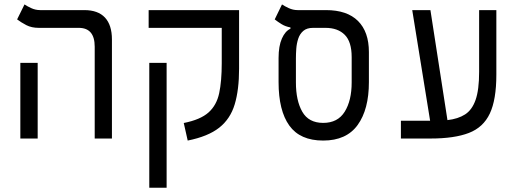

<svg xmlns="http://www.w3.org/2000/svg" viewBox="-20 -632 2384 876"><path d="M412.1 0V-418.9Q412.1 -504.9 339.4 -504.9H157.2Q124 -504.9 100.1 -517.3Q76.2 -529.8 58.1 -543.5L91.8 -611.8Q103 -604 122.3 -595Q141.6 -585.9 163.6 -585.9H364.7Q427.2 -585.9 459 -551.8Q490.7 -517.6 490.7 -452.1V0ZM72.8 0V-345.2H151.9V0Z M1070.8 -585.9V-318.4Q1070.8 -222.2 1050.8 -155.8Q1030.8 -89.4 980 -49.3Q929.2 -9.3 836.4 9.3L818.4 -70.8Q894.5 -85.9 931.4 -118.9Q968.3 -151.9 980 -206.8Q991.7 -261.7 991.7 -343.3V-504.9H658.2V-585.9ZM740.2 224.6H661.1V-345.2H740.2Z M1454.6 9.3Q1349.1 9.3 1300 -59.1Q1251 -127.4 1251 -257.3V-367.2Q1251 -421.9 1266.1 -456.1Q1281.2 -490.2 1305.2 -501V-506.8Q1281.7 -511.2 1264.4 -522Q1247.1 -532.7 1233.4 -543.5L1266.6 -611.8Q1277.8 -604 1297.4 -595Q1316.9 -585.9 1337.9 -585.9H1467.3Q1563.5 -585.9 1613.3 -536.4Q1663.1 -486.8 1663.1 -394.5V-257.3Q1663.1 -132.8 1611.8 -61.8Q1560.5 9.3 1454.6 9.3ZM1454.6 -71.3Q1521 -71.3 1552.7 -122.3Q1584.5 -173.3 1584.5 -255.9V-371.6Q1584.5 -441.4 1553 -473.1Q1521.5 -504.9 1464.8 -504.9H1408.2Q1379.9 -504.9 1363.8 -491Q1347.7 -477.1 1340.6 -455.3Q1333.5 -433.6 1331.8 -409.9Q1330.1 -386.2 1330.1 -366.2V-255.9Q1330.1 -173.3 1359.1 -122.3Q1388.2 -71.3 1454.6 -71.3Z M1809.1 0V-81.1H1942.4L1860.8 -585.9H1943.8L2021.5 -84Q2069.8 -89.4 2101.8 -109.9Q2133.8 -130.4 2149.9 -176.3Q2166 -222.2 2166 -303.7V-585.9H2244.6V-291.5Q2244.6 -177.2 2214.8 -114Q2185.1 -50.8 2119.1 -25.4Q2053.2 0 1944.8 0Z"/></svg>

Font: CaskaydiaMono NF SemiLight
Style: Regular
Weight: 350
Designer: Aaron Bell
Foundry: Saja Typeworks
Version: Version 2111.001; ttfautohint (v1.8.4);Nerd Fonts 3.1.1